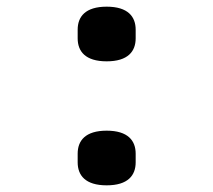

<svg xmlns="http://www.w3.org/2000/svg" viewBox="-20 -546 640 576"><path d="M300 10C364 10 387 -20 387 -59V-85C387 -124 364 -154 300 -154C236 -154 213 -124 213 -85V-59C213 -20 236 10 300 10ZM300 -362C364 -362 387 -392 387 -431V-457C387 -496 364 -526 300 -526C236 -526 213 -496 213 -457V-431C213 -392 236 -362 300 -362Z"/></svg>

Font: IBM Mono Medium
Style: Regular
Weight: 500
Monospace: yes
Designer: Mike Abbink, Paul van der Laan, Pieter van Rosmalen
Foundry: Bold Monday
Version: Version 2.3